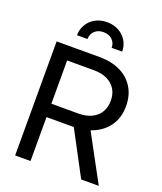

<svg xmlns="http://www.w3.org/2000/svg" viewBox="-167 -1045 969 1151"><g transform="rotate(20 317.5 -469.5)"><path d="M69.3 0V-727.5H342.8Q419.9 -727.5 476.1 -700.2Q532.2 -672.9 562.7 -622.8Q593.3 -572.8 593.3 -503.9Q593.3 -435.1 560.8 -384.8Q528.3 -334.5 470.5 -307.4Q412.6 -280.3 335.4 -280.3H125V-365.7H339.8Q388.2 -365.7 423.3 -382.6Q458.5 -399.4 477.3 -430.4Q496.1 -461.4 496.1 -503.9Q496.1 -546.9 477.1 -577.4Q458 -607.9 422.9 -624.8Q387.7 -641.6 338.9 -641.6H167.5V0ZM490.7 0 316.4 -327.6H425.8L603 0ZM315.4 -939.5Q357.9 -939.5 390.4 -921.4Q422.9 -903.3 441.2 -872.6Q459.5 -841.8 459.5 -804.2H392.6Q392.6 -835.9 370.8 -856Q349.1 -876 315.4 -876Q281.2 -876 259.8 -856Q238.3 -835.9 238.3 -804.2H171.4Q171.4 -841.8 189.7 -872.6Q208 -903.3 240.5 -921.4Q272.9 -939.5 315.4 -939.5Z"/></g></svg>

Font: Inter Cardless Display
Style: Regular
Weight: 400
Designer: Rasmus Andersson
Foundry: rsms
Version: Version 4.001;git-9221beed3